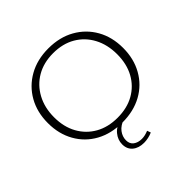

<svg xmlns="http://www.w3.org/2000/svg" viewBox="-198 -759 1106 1106"><g transform="rotate(-45 354.5 -206.5)"><path d="M354 10Q263 10 194 -28Q125 -66 86.5 -134.5Q48 -203 48 -291Q48 -380 86.5 -448Q125 -516 194 -555Q263 -594 354 -594Q446 -594 515 -555Q584 -516 622.5 -448Q661 -380 661 -291Q661 -203 622.5 -134.5Q584 -66 515 -28Q446 10 354 10ZM354 -29Q432 -29 489.5 -61.5Q547 -94 579 -152.5Q611 -211 611 -290Q611 -368 579 -428Q547 -488 489.5 -521.5Q432 -555 354 -555Q277 -555 219.5 -521.5Q162 -488 129.5 -428Q97 -368 97 -290Q97 -211 129.5 -152.5Q162 -94 219.5 -61.5Q277 -29 354 -29ZM360 181Q317 181 290.5 159Q264 137 264 98Q264 61 289 31Q314 1 365 -16L378 0Q335 15 315.5 41Q296 67 296 97Q296 126 316 141Q336 156 367 156Q380 156 393 153Q406 150 421 144L429 166Q414 173 395.5 177Q377 181 360 181Z"/></g></svg>

Font: Rokkitt SemiBold ExtraLight
Style: Regular
Weight: 250
Version: Version 3.103